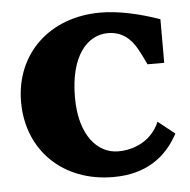

<svg xmlns="http://www.w3.org/2000/svg" viewBox="-44 -559 612 618"><g transform="rotate(-5 262.0 -250.5)"><path d="M439 -337H493V-478C430 -500 362 -516 302 -516C138 -516 23 -407 23 -251C23 -95 136 15 298 15C404 15 469 -33 509 -107L455 -150C430 -91 374 -66 321 -66C256 -66 197 -126 197 -251C197 -388 256 -448 320 -448C362 -448 392 -427 414 -387C421 -374 428 -361 439 -337Z"/></g></svg>

Font: LT Superior Serif ExtraBold
Style: Regular
Weight: 800
Designer: Daniel Lyons
Foundry: LyonsType
Version: Version 2.120;FEAKit 1.0